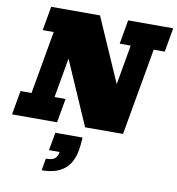

<svg xmlns="http://www.w3.org/2000/svg" viewBox="-128 -878 1218 1324"><g transform="rotate(10 481.0 -216.0)"><path d="M496.6 0.5 301.8 -446.3 252.9 -168.5H330.1L300.3 0H-15.1L14.6 -168.5H91.8L169.4 -608.9H92.3L122.1 -777.3H463.9L659.7 -330.6L708.5 -608.9H631.3L661.1 -777.3H976.6L946.8 -608.9H869.6L762.2 0ZM252.9 344.2 267.6 261.2V260.3Q311.5 260.3 329.6 245.8Q347.7 231.4 353.5 198.7H278.8L301.3 73.2H491.7Q489.7 104.5 487.8 124.8Q485.8 145 481.9 165.5Q466.3 253.9 409.9 299.1Q353.5 344.2 252.9 344.2Z"/></g></svg>

Font: Bevan
Style: Italic
Weight: 400
Italic angle: -10°
Designer: Vernon Adams
Foundry: Vernon Adams
Version: Version 2.100; ttfautohint (v1.8.3)